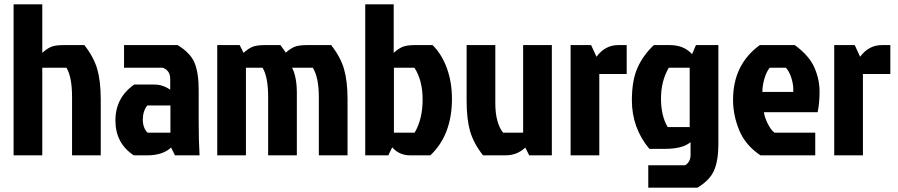

<svg xmlns="http://www.w3.org/2000/svg" viewBox="-20 -720 4161 890"><path d="M276 -511H371Q415 -455 431 -399Q447 -343 447 -259V0H314V-269Q314 -364 288 -406H176V0H43V-700H176V-475Q198 -495 217.5 -503Q237 -511 276 -511Z M770 -231H663Q642 -205 642 -166Q642 -127 664 -105H770ZM555 -511H803Q863 -475 882 -428.5Q901 -382 901 -302V-152Q901 -69 905 0H791L773 -36Q734 0 663 0H600Q515 -56 515 -161.5Q515 -267 602 -328H696Q735 -328 769 -304V-354Q769 -393 735 -406H555Z M1209 -511H1280L1305 -476Q1326 -495 1345.5 -503Q1365 -511 1404 -511H1515Q1559 -455 1575 -399Q1591 -343 1591 -259V0H1458V-269Q1458 -361 1430 -406H1334Q1356 -363 1356 -289V0H1223V-269Q1223 -364 1197 -406H1120V0H987V-511H1091L1109 -475Q1131 -495 1150.5 -503Q1170 -511 1209 -511Z M1673 -700H1805V-475Q1827 -495 1846.5 -503Q1866 -511 1905 -511H1985Q2027 -470 2051 -405Q2075 -340 2075 -262Q2075 -95 1975 0H1880Q1831 0 1798 -37L1780 0H1673ZM1806 -105H1902Q1939 -168 1939 -258Q1939 -348 1901 -406H1806Z M2324 0H2219Q2175 -56 2159 -112Q2143 -168 2143 -252V-511H2276V-242Q2276 -151 2312 -105H2405V-511H2538V0H2433L2415 -36Q2377 0 2324 0Z M2625 0V-511H2720L2745 -457Q2785 -511 2846 -511H2885V-377H2758V0Z M3310 -511V-53Q3310 23 3290.5 69Q3271 115 3213 150H2985V46H3156Q3181 31 3181 -2V-61Q3144 -30 3063 -30H2990Q2909 -127 2909 -255Q2909 -347 2935 -405.5Q2961 -464 3011 -511H3085Q3150 -511 3188 -469L3206 -511ZM3177 -406H3080Q3044 -344 3044 -263.5Q3044 -183 3075 -131H3177Z M3623 -406H3548Q3533 -388 3523.5 -356Q3514 -324 3514 -294H3657Q3659 -324 3649 -356.5Q3639 -389 3623 -406ZM3759 -105V0H3505Q3435 -47 3406.5 -116.5Q3378 -186 3378 -257Q3378 -421 3502 -511H3664Q3731 -462 3755 -407Q3779 -352 3779 -296Q3779 -240 3770 -200H3521Q3524 -177 3538.5 -147.5Q3553 -118 3570 -105Z M3847 0V-511H3942L3967 -457Q4007 -511 4068 -511H4107V-377H3980V0Z"/></svg>

Font: Jockey One
Style: Regular
Weight: 400
Designer: TypeTogether
Foundry: TypeTogether
Version: Version 1.002